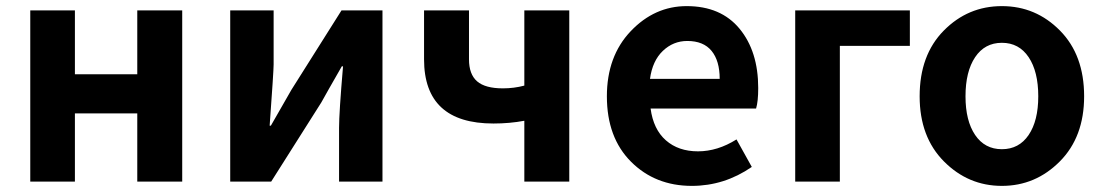

<svg xmlns="http://www.w3.org/2000/svg" viewBox="-20 -594 3610 628"><path d="M79 0V-560H225V-351H429V-560H576V0H429V-223H225V0Z M733 0V-560H875V-383Q875 -362 862 -183H866Q930 -294 933 -300L1097 -560H1231V0H1089V-176Q1089 -225 1102 -377H1098Q1048 -290 1031 -259L867 0Z M1695 0V-199Q1647 -190 1594 -190Q1367 -190 1367 -400V-560H1514V-400Q1514 -351 1540.5 -328Q1567 -305 1625 -305Q1661 -305 1695 -314V-560H1842V0Z M2243 14Q2123 14 2044 -65Q1965 -144 1965 -279Q1965 -410 2043 -492Q2121 -574 2226 -574Q2338 -574 2399 -500Q2460 -426 2460 -306Q2460 -262 2453 -239H2108Q2117 -171 2158 -135Q2199 -99 2263 -99Q2327 -99 2389 -138L2439 -48Q2349 14 2243 14ZM2106 -336H2334Q2334 -395 2307.5 -427.5Q2281 -460 2228 -460Q2182 -460 2148 -427.5Q2114 -395 2106 -336Z M2581 0V-560H2956V-444H2727V0Z M2988 -279Q2988 -414 3067 -494Q3146 -574 3257 -574Q3368 -574 3447 -494Q3526 -414 3526 -279Q3526 -146 3446.5 -66Q3367 14 3257 14Q3147 14 3067.5 -66Q2988 -146 2988 -279ZM3376 -279Q3376 -360 3344.5 -407Q3313 -454 3257 -454Q3201 -454 3169.5 -407Q3138 -360 3138 -279Q3138 -199 3169.5 -152.5Q3201 -106 3257 -106Q3313 -106 3344.5 -152.5Q3376 -199 3376 -279Z"/></svg>

Font: Noto Sans Korean Bold
Style: Bold
Weight: 700
Designer: Ryoko NISHIZUKA  (kana & ideographs); Paul D. Hunt (Latin, Greek & Cyrillic); Wenlong ZHANG  (bopomofo); Sandoll Communi
Foundry: Adobe Systems Incorporated
Version: Version 1.000;PS 1;hotconv 1.0.78;makeotf.lib2.5.61930